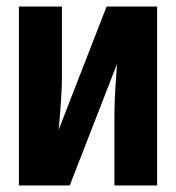

<svg xmlns="http://www.w3.org/2000/svg" viewBox="-20 -569 540 589"><path d="M38 0H194L339 -373C336 -331 331 -268 331 -216V0H462V-549H307L160 -171C164 -214 170 -284 170 -332V-549H38Z"/></svg>

Font: Noto Sans Mono ExtraCondensed ExtraBold
Style: Regular
Weight: 800
Width: 2
Designer: Monotype Design Team
Foundry: Monotype Imaging Inc.
Version: Version 2.014